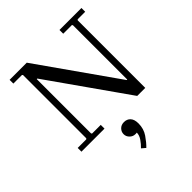

<svg xmlns="http://www.w3.org/2000/svg" viewBox="-255 -825 1266 1266"><g transform="rotate(-45 377.5 -192.5)"><path d="M570 0 185 -547H180L135 -630L130 -635H50V-670H210L595 -123H600V0ZM50 0V-35H130L135 -40V-630L180 -547V-40L185 -35H265V0ZM720 -670V-635H650L645 -630V0H600V-630L595 -635H515V-670ZM386 60Q414 60 431 78.5Q448 97 448 134Q448 184 422 222Q396 260 370 285L343 262Q363 243 380 218.5Q397 194 397 169Q393 170 389.5 170Q386 170 383 170Q361 170 344.5 153.5Q328 137 328 115Q328 93 344 76.5Q360 60 386 60Z"/></g></svg>

Font: Brygada 1918
Style: Regular
Weight: 400
Designer: Mateusz Machalski | Borys Kosmynka | Przemek Hoffer
Foundry: NIEPODLEGLA 2018
Version: Version 3.006